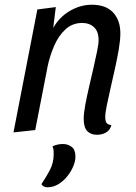

<svg xmlns="http://www.w3.org/2000/svg" viewBox="-20 -550 575 812"><path d="M390 20Q364 20 349 4.5Q334 -11 334 -48Q334 -70 340.5 -105.5Q347 -141 356.5 -181.5Q366 -222 375 -261.5Q384 -301 390.5 -332.5Q397 -364 397 -380Q397 -417 377.5 -435Q358 -453 328 -453Q286 -453 256.5 -425.5Q227 -398 209 -356Q191 -314 182 -272L129 0L37 10L138 -510L216 -520L205 -432Q232 -479 276.5 -504.5Q321 -530 368 -530Q428 -530 458.5 -497Q489 -464 489 -409Q489 -381 482.5 -342.5Q476 -304 466.5 -261Q457 -218 447.5 -177Q438 -136 431.5 -103.5Q425 -71 425 -54Q425 -41 429.5 -32Q434 -23 451 -21Q446 0 429 10Q412 20 390 20ZM181 242Q172 242 166 239Q160 236 155 229Q174 201 190.5 170Q207 139 207 102Q207 92 206.5 85.5Q206 79 202 69Q212 64 223.5 61.5Q235 59 246 59Q267 59 283 71Q299 83 299 112Q299 133 289 155.5Q279 178 262.5 198Q246 218 225 230Q204 242 181 242Z"/></svg>

Font: Sansita Swashed Light
Style: Regular
Weight: 300
Designer: Pablo Cosgaya
Foundry: Omnibus-Type
Version: Version 1.003